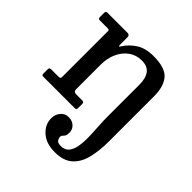

<svg xmlns="http://www.w3.org/2000/svg" viewBox="-208 -687 1102 1102"><g transform="rotate(45 343.5 -136.0)"><path d="M114.5 -458H51Q38.5 -458 38.5 -472.5V-506.5Q38.5 -520 51 -520H215Q232.5 -520 232.5 -501.5V-448.5Q232.5 -429.5 235.2 -430Q238 -430.5 243.5 -439Q268 -478 309.2 -504.8Q350.5 -531.5 415.5 -531.5Q509.5 -531.5 544.8 -490.5Q580 -449.5 580 -369V-5Q580 71 565.5 130.8Q551 190.5 512.8 225.2Q474.5 260 403.5 260Q333 260 292.2 223.2Q251.5 186.5 251.5 136.5Q251.5 105.5 270.2 83Q289 60.5 318 60.5Q347.5 60.5 366 77.8Q384.5 95 384.5 121Q384.5 140 379 148.5Q373.5 157 368 162Q362.5 167 362.5 176.5Q362.5 186 369.8 198.2Q377 210.5 403 210.5Q436 210.5 452.8 189.8Q469.5 169 475.2 135Q481 101 480 60Q479 19 476.2 -22.5Q473.5 -64 473.5 -99V-357.5Q473.5 -410.5 452.2 -438.2Q431 -466 385.5 -466Q340.5 -466 306.8 -441.8Q273 -417.5 254 -376Q235 -334.5 235 -283V-82.5Q235 -62 255.5 -62H301.5Q312 -62 315.8 -59Q319.5 -56 319.5 -45V-15.5Q319.5 -6 316.2 -3Q313 0 304 0H52.5Q43 0 40.8 -3.5Q38.5 -7 38.5 -16.5V-45.5Q38.5 -56 42.5 -59Q46.5 -62 56.5 -62H110Q120.5 -62 124.5 -64.5Q128.5 -67 128.5 -77V-447.5Q128.5 -454.5 125.2 -456.2Q122 -458 114.5 -458Z"/></g></svg>

Font: Besley Medium
Style: Regular
Weight: 500
Designer: Owen Earl
Foundry: indestructible type*
Version: Version 2.001; ttfautohint (v1.8.3)